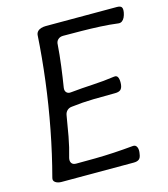

<svg xmlns="http://www.w3.org/2000/svg" viewBox="-102 -747 724 828"><g transform="rotate(-15 260.0 -333.5)"><path d="M519 -636Q517 -625 512.5 -615.5Q508 -606 501 -601Q494 -596 485 -597Q447 -602 405.5 -604Q364 -606 322 -606.5Q280 -607 240 -607Q226 -607 217 -598.5Q208 -590 208 -576Q205 -533 198.5 -483Q192 -433 185 -390Q183 -376 190.5 -368.5Q198 -361 211 -363Q261 -368 309.5 -370.5Q358 -373 407 -380Q420 -382 424.5 -370Q429 -358 427 -339Q425 -323 417 -316.5Q409 -310 393 -310Q345 -310 296 -309Q247 -308 198 -302Q185 -301 176.5 -293Q168 -285 166 -272Q159 -228 150.5 -181.5Q142 -135 129 -91Q126 -77 132 -68.5Q138 -60 152 -60Q194 -60 236.5 -60.5Q279 -61 321.5 -63.5Q364 -66 406 -70Q420 -72 425.5 -60Q431 -48 427 -29Q425 -13 417 -6.5Q409 0 393 0H71Q54 0 43.5 -7.5Q33 -15 37 -28Q63 -126 83 -230Q103 -334 116 -437.5Q129 -541 135 -639Q136 -648 142 -654.5Q148 -661 158 -664Q168 -667 179 -667H496Q512 -667 517 -660Q522 -653 519 -636Z"/></g></svg>

Font: Winky Sans Light
Style: Italic
Weight: 300
Italic angle: -8.97852°
Designer: Simon Atzbach
Foundry: typofactur
Version: Version 1.205